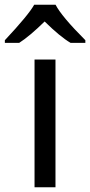

<svg xmlns="http://www.w3.org/2000/svg" viewBox="-60 -786 378 806"><path d="M172.9 0H85V-536.1H172.9ZM298.3 -606H236.3Q192.4 -631.8 127.4 -695.8Q63.5 -633.3 20.5 -606H-39.6V-617.2Q60.1 -723.6 83.5 -766.1H173.3Q198.7 -716.8 298.3 -617.2Z"/></svg>

Font: NotoSans
Style: Regular
Weight: 400
Designer: Monotype Design team
Foundry: Monotype Imaging Inc.
Version: Version 1.04